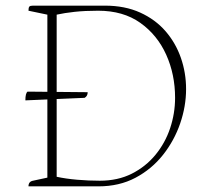

<svg xmlns="http://www.w3.org/2000/svg" viewBox="-20 -661 751 681"><path d="M81 0Q81 -17 97 -20L148 -31V-609L81 -623Q81 -634 84 -637.5Q87 -641 97 -641H352Q423 -641 477 -616.5Q531 -592 567 -550.5Q603 -509 621.5 -456Q640 -403 640 -345Q640 -284 619 -223Q598 -162 558 -111.5Q518 -61 460.5 -30.5Q403 0 329 0ZM334 -20Q398 -20 447.5 -45Q497 -70 531.5 -112Q566 -154 583.5 -206.5Q601 -259 601 -314Q601 -397 569.5 -467Q538 -537 477.5 -580Q417 -623 328 -623Q281 -623 244.5 -619Q208 -615 181 -609V-34Q213 -27 253.5 -23.5Q294 -20 334 -20ZM70 -305Q70 -331 78 -336L291 -334Q291 -320 280 -314Z"/></svg>

Font: Petrona Thin
Style: Regular
Weight: 100
Designer: Ringo R. Seeber
Foundry: Ringo R. Seeber
Version: Version 2.001; ttfautohint (v1.8.3)